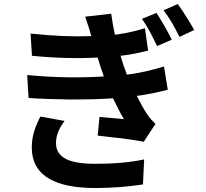

<svg xmlns="http://www.w3.org/2000/svg" viewBox="-20 -881 1040 967"><path d="M958 -730C937 -768 901 -826 875 -861L804 -829C837 -785 857 -749 884 -695L958 -730ZM845 -681C826 -721 792 -780 768 -816L695 -786C726 -742 745 -703 771 -649L845 -681ZM763 -257C745 -274 733 -288 719 -309C702 -335 685 -366 669 -398C729 -406 779 -417 825 -429L806 -546C757 -532 700 -515 619 -505C613 -521 607 -538 602 -552C597 -567 592 -583 587 -600C644 -606 687 -617 726 -626L710 -739C671 -727 622 -714 559 -706C551 -740 545 -776 540 -812L409 -797C421 -763 431 -731 440 -699C349 -696 253 -699 134 -712L141 -600C264 -588 377 -586 472 -591C478 -573 483 -553 491 -530C493 -526 494 -522 496 -517L499 -509C500 -505 501 -500 503 -496C393 -489 266 -489 117 -503L124 -387H134C150 -386 166 -385 182 -384H192L208 -383C239 -382 271 -381 301 -381L312 -380C320 -380 329 -380 337 -380H347H357H367C391 -380 413 -381 436 -381H445C482 -382 516 -384 549 -386C566 -352 583 -316 604 -281C575 -284 522 -288 481 -292L472 -198C498 -195 528 -192 559 -188L569 -187C620 -181 670 -174 704 -167L763 -257ZM700 48 706 -78C635 -63 554 -56 460 -56C328 -56 262 -87 262 -161C262 -204 281 -239 305 -272L183 -294C160 -247 139 -199 140 -134C143 8 264 66 461 66C543 66 629 59 700 48Z"/></svg>

Font: Glow Sans SC Normal
Style: Bold
Weight: 700
Designer: Ryoko NISHIZUKA (kana, bopomofo & ideographs); Paul D. Hunt (Latin, Greek & Cyrillic); Sandoll Communications, Soo-young
Version: Version 0.93